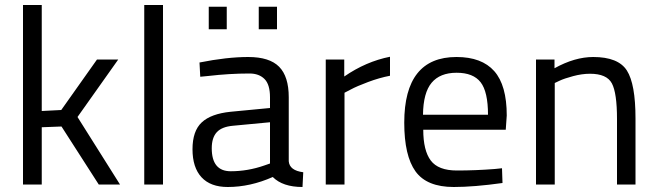

<svg xmlns="http://www.w3.org/2000/svg" viewBox="-20 -738 2629 768"><path d="M147 0H72V-718H147V-294L225 -298L368 -500H453L290 -270L460 0H375L226 -232L147 -229Z M557 0V-718H632V0Z M1135 -349V-93Q1138 -56 1193 -49L1190 10Q1111 10 1071 -30Q981 10 891 10Q822 10 786 -29Q750 -68 750 -141Q750 -214 787 -248.5Q824 -283 903 -291L1060 -306V-349Q1060 -400 1038 -422Q1016 -444 978 -444Q898 -444 812 -434L781 -431L778 -488Q888 -510 973 -510Q1058 -510 1096.5 -471Q1135 -432 1135 -349ZM827 -145Q827 -53 903 -53Q971 -53 1037 -76L1060 -84V-249L912 -235Q867 -231 847 -209Q827 -187 827 -145ZM815 -621V-711H887V-621ZM1015 -621V-711H1088V-621Z M1283 0V-500H1357V-432Q1444 -492 1540 -511V-435Q1498 -427 1452.5 -410Q1407 -393 1383 -380L1358 -367V0Z M1959 -62 1988 -65 1990 -6Q1876 10 1795 10Q1687 10 1642 -52.5Q1597 -115 1597 -247Q1597 -510 1806 -510Q1907 -510 1957 -453.5Q2007 -397 2007 -276L2003 -219H1673Q1673 -136 1703 -96Q1733 -56 1807.5 -56Q1882 -56 1959 -62ZM1932 -279Q1932 -371 1902.5 -409Q1873 -447 1806.5 -447Q1740 -447 1706.5 -407Q1673 -367 1672 -279Z M2199 0H2124V-500H2198V-465Q2279 -510 2353 -510Q2453 -510 2487.5 -456Q2522 -402 2522 -264V0H2448V-262Q2448 -366 2427.5 -404.5Q2407 -443 2340 -443Q2308 -443 2272.5 -433.5Q2237 -424 2218 -415L2199 -406Z"/></svg>

Font: Titillium Web
Style: Regular
Weight: 400
Version: Version 1.002;PS 57.000;hotconv 1.0.70;makeotf.lib2.5.55311